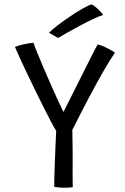

<svg xmlns="http://www.w3.org/2000/svg" viewBox="-20 -856 572 880"><path d="M237.5 -256.5Q230 -267.5 214.8 -296.5Q199.5 -325.5 180 -364.2Q160.5 -403 139.8 -445.5Q119 -488 100.2 -527.5Q81.5 -567 67.8 -597.2Q54 -627.5 48.5 -641Q71 -649.5 93.2 -654Q115.5 -658.5 133.5 -660Q136.5 -649.5 147.8 -621.5Q159 -593.5 175.2 -555.5Q191.5 -517.5 209.2 -477Q227 -436.5 243.2 -401Q259.5 -365.5 271 -343Q278 -357 293.2 -387.2Q308.5 -417.5 327.8 -456Q347 -494.5 366.5 -533.2Q386 -572 402.2 -604Q418.5 -636 427.5 -652.5Q443 -648.5 457.5 -642Q472 -635.5 484.8 -628.5Q497.5 -621.5 507 -614.5Q486 -584.5 457.2 -535Q428.5 -485.5 392 -416.8Q355.5 -348 311.5 -260.5Q312 -246 312.2 -220.5Q312.5 -195 312.8 -168.8Q313 -142.5 313 -125Q313 -103 312.8 -76Q312.5 -49 313 -27.2Q313.5 -5.5 313.5 1.5Q308 3 298 3.8Q288 4.5 277 4.5Q264.5 4.5 252 3.5Q239.5 2.5 228.5 0.5Q228.5 -17.5 229.2 -48.5Q230 -79.5 231.5 -116.2Q233 -153 234.5 -189.8Q236 -226.5 237.5 -256.5ZM400 -836Q412 -829.5 423 -819.8Q434 -810 442 -801Q450 -792 452.5 -787.5Q437 -783 407.2 -769Q377.5 -755 344.2 -737.2Q311 -719.5 284 -704Q257 -688.5 246 -682L205 -706Q218 -720 244.5 -740.2Q271 -760.5 301.8 -781.2Q332.5 -802 359.2 -817Q386 -832 400 -836Z"/></svg>

Font: Grandstander Thin Light
Style: Regular
Weight: 300
Version: Version 1.200